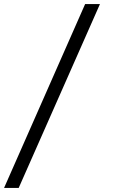

<svg xmlns="http://www.w3.org/2000/svg" viewBox="-68 -720 554 945"><path d="M-48 205 351 -700H424L24 205Z"/></svg>

Font: Rosa Sans Light
Style: Regular
Weight: 300
Designer: Pentagram / MCKL
Foundry: Pentagram / MCKL
Version: Version 1.005;September 16, 2019;FontCreator 11.5.0.2425 64-